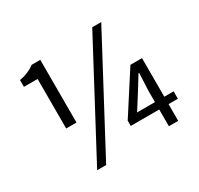

<svg xmlns="http://www.w3.org/2000/svg" viewBox="-145 -845 1071 1034"><g transform="rotate(-30 390.5 -328.0)"><path d="M63 -574V-616Q119 -626 159 -656H212V-266H148V-574ZM180 12 542 -668H598L236 12ZM456 -104V-137L619 -390H691V-150H749V-104H691V0H633V-104ZM522 -150H633V-220L638 -329H634L584 -248Z"/></g></svg>

Font: RibengUni
Style: Regular
Weight: 400
Designer: (1) Dr. Andrew Glass (Program Manager at Microsoft Corporation)
(2) Bivuti Chakma (Suz Moriz)
(3) Paul D. Hunt (Adobe Co
Foundry: Bivuti Chakma and Jyoti Chakma
Version: Version 1.2020